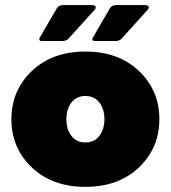

<svg xmlns="http://www.w3.org/2000/svg" viewBox="-20 -720 673 757"><path d="M144.2 -558.3Q135 -558.3 135 -565.8Q135 -570 138.3 -574.2L204.2 -687.5Q211.7 -700 230 -700H340.8Q357.5 -700 357.5 -690.8Q357.5 -685.8 353.3 -681.7L250.8 -568.3Q241.7 -558.3 225.8 -558.3ZM353.3 -558.3Q344.2 -558.3 344.2 -565.8Q344.2 -570 347.5 -574.2L413.3 -687.5Q420.8 -700 439.2 -700H550Q566.7 -700 566.7 -690.8Q566.7 -685.8 562.5 -681.7L460 -568.3Q451.7 -558.3 435 -558.3ZM105.4 -60Q25 -136.7 25 -250Q25 -363.3 105.4 -440Q185.8 -516.7 316.7 -516.7Q447.5 -516.7 527.9 -440Q608.3 -363.3 608.3 -250Q608.3 -136.7 527.9 -60Q447.5 16.7 316.7 16.7Q185.8 16.7 105.4 -60ZM261.7 -315.8Q241.7 -290 241.7 -250Q241.7 -210 261.7 -184.2Q281.7 -158.3 316.7 -158.3Q351.7 -158.3 371.7 -184.2Q391.7 -210 391.7 -250Q391.7 -290 371.7 -315.8Q351.7 -341.7 316.7 -341.7Q281.7 -341.7 261.7 -315.8Z"/></svg>

Font: BoonTook Mon
Style: Regular
Weight: 400
Designer: Sungsit Sawaiwan
Foundry: FontUni
Version: Version 3.0